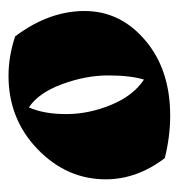

<svg xmlns="http://www.w3.org/2000/svg" viewBox="-4 -634 429 462"><g transform="rotate(90 211.0 -403.5)"><path d="M68 -225Q7 -306 7 -392Q7 -478 77.5 -538Q148 -598 259 -598Q309 -598 361 -585Q412 -518 412 -443Q412 -349 339.5 -279Q267 -209 163 -209Q116 -209 68 -225ZM172 -535Q162 -502 162 -448.5Q162 -395 183 -338Q204 -281 239 -258Q255 -294 255 -348Q255 -402 233 -455.5Q211 -509 172 -535Z"/></g></svg>

Font: Ruslan Display
Style: Regular
Weight: 400
Version: Version 1.001